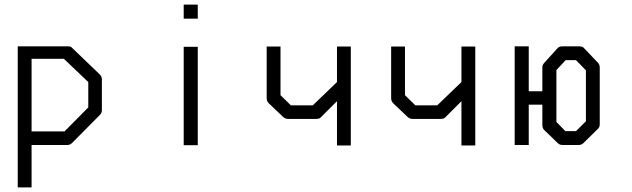

<svg xmlns="http://www.w3.org/2000/svg" viewBox="-20 -679 2740 833"><path d="M57 -478H277Q286 -478 290 -474L413 -356Q422 -347 422 -335V-201Q422 -189 413 -180L293 -59Q284 -50 273 -50H117V134H57ZM117 -424V-109H260L363 -213V-323L257 -424Z M777 -659H838V-598H777ZM777 -476H838V-49H777Z M1502 -477V-48H1442V-240L1370 -168Q1364 -163 1349 -163H1230Q1218.5 -163 1209 -171L1146 -231Q1137 -240 1137 -253V-477H1197V-266L1242 -222H1337L1442 -323V-477Z M2042 -477V-48H1982V-240L1910 -168Q1904 -163 1889 -163H1770Q1758.5 -163 1749 -171L1686 -231Q1677 -240 1677 -253V-477H1737V-266L1782 -222H1877L1982 -323V-477Z M2342 -407 2399 -470Q2406 -478 2421 -478H2492Q2508 -478 2514 -470L2574 -407Q2582 -399 2582 -386V-140Q2582 -126 2573 -119L2512 -59Q2503 -50 2491 -50H2421Q2408 -50 2400 -58L2341 -115Q2333 -123 2333 -137V-225H2274V-50H2213V-478H2274V-283H2333V-387Q2333 -398 2342 -407ZM2394 -375V-150L2433 -110H2479L2522 -153V-374L2479 -418H2434Z"/></svg>

Font: ibm3270
Style: Regular
Weight: 400
Monospace: yes
Version: Version 2.0.3